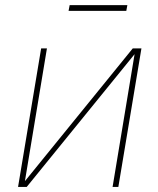

<svg xmlns="http://www.w3.org/2000/svg" viewBox="-20 -736 621 756"><path d="M78.1 -22.7 502.8 -545.5H536.9L446 0H423.3L509.9 -522.7L85.2 0H51.1L142 -545.5H164.8ZM481.5 -715.9 477.3 -693.2H250L254.3 -715.9Z"/></svg>

Font: Inter UI Thin
Style: Italic
Weight: 100
Italic angle: -9.39999°
Designer: Rasmus Andersson
Foundry: rsms
Version: 3.2;8d6f07862